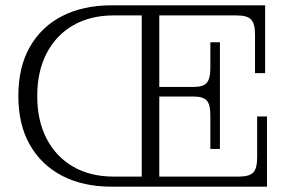

<svg xmlns="http://www.w3.org/2000/svg" viewBox="-20 -702 1090 722"><path d="M399 0Q293 0 214.5 -40.5Q136 -81 92.5 -157Q49 -233 49 -341Q49 -450 92.5 -526Q136 -602 214.5 -642Q293 -682 399 -682H513V-644H407Q320 -644 255.5 -607Q191 -570 155.5 -502Q120 -434 120 -341Q120 -248 155.5 -180Q191 -112 255.5 -75Q320 -38 407 -38H513V0ZM513 0V-682H579V0ZM579 0V-38H984V0ZM771 -270Q771 -309 757.5 -324Q744 -339 708 -339H807V-142H771ZM579 -339V-375H807V-339ZM879 -38Q918 -38 932.5 -53.5Q947 -69 947 -110V-264H984V-38ZM708 -375Q744 -375 757.5 -390.5Q771 -406 771 -445V-543H807V-375ZM579 -644V-682H977V-644ZM939 -572Q939 -613 924.5 -628.5Q910 -644 870 -644H977V-427H939Z"/></svg>

Font: Montagu Slab 144pt Light
Style: Regular
Weight: 300
Designer: Florian Karsten
Foundry: Florian Karsten
Version: Version 1.000